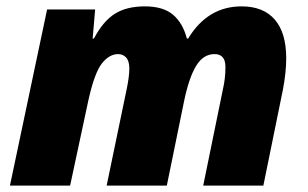

<svg xmlns="http://www.w3.org/2000/svg" viewBox="-20 -583 966 603"><path d="M11.2 0 127.9 -553.2H278.8L271 -461.9H274.9Q304.2 -517.1 341.1 -540Q377.9 -563 435.1 -563Q492.2 -563 523.2 -536.9Q554.2 -510.7 566.9 -461.9H570.8Q632.3 -563 738.8 -563Q807.1 -563 843 -521.5Q878.9 -480 878.9 -399.9Q878.9 -355 868.2 -299.8L807.1 0H618.2L681.2 -308.1Q683.6 -317.9 685.8 -335Q688 -352.1 688 -373Q688 -413.1 653.8 -413.1Q618.2 -413.1 595.7 -375.7Q573.2 -338.4 558.1 -265.1L503.9 0H314.9L378.9 -308.1Q381.3 -319.3 383.8 -337.2Q386.2 -355 386.2 -367.2Q386.2 -391.6 376.2 -402.3Q366.2 -413.1 351.1 -413.1Q323.2 -413.1 300 -383.8Q276.9 -354.5 257.8 -269L200.2 0Z"/></svg>

Font: Open Sans ExtraBold
Style: Italic
Weight: 800
Italic angle: -12°
Designer: Monotype Design Team
Foundry: Monotype Imaging Inc.
Version: Version 3.000; ttfautohint (v1.8.4)